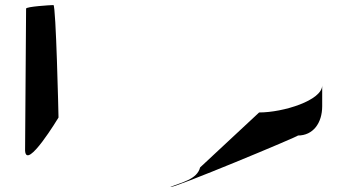

<svg xmlns="http://www.w3.org/2000/svg" viewBox="-20 -740 1387 758"><path d="M79 -145C84 -65 211 -276 211 -276C211 -284 201 -720 191 -720C180 -720 83 -714 83 -706ZM653 -2C653 9 1167 -205 1156 -205C1216 -205 1252 -254 1252 -321V-403C1252 -344 1099 -296 1003 -296L770 -79C758 -31 695 -20 653 -2Z"/></svg>

Font: Ampere
Style: UltExt
Weight: 400
Version: Version 1